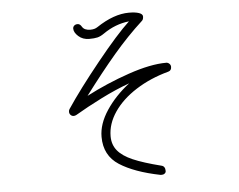

<svg xmlns="http://www.w3.org/2000/svg" viewBox="-53 -800 1106 889"><g transform="rotate(-5 500.0 -355.5)"><path d="M750 -469Q750 -452 735 -448Q650 -425 583.5 -382.5Q517 -340 480 -285.5Q443 -231 443 -173Q443 -134 465.5 -106.5Q488 -79 535.5 -58.5Q583 -38 666 -17Q683 -13 683 9Q683 16 677.5 20.5Q672 25 665 25H658Q538 1 469.5 -43Q401 -87 401 -174Q401 -234 442.5 -296.5Q484 -359 550 -410Q486 -387 416.5 -352Q347 -317 293 -285Q287 -282 281 -282Q273 -282 267 -288Q261 -294 261 -303Q261 -311 265 -316Q323 -403 419 -522Q515 -641 574 -696Q510 -689 454 -650Q437 -638 422.5 -634.5Q408 -631 384 -631Q354 -631 334 -649Q314 -667 314 -685Q314 -693 320 -698.5Q326 -704 336 -704Q347 -704 355 -690Q365 -673 393 -673Q413 -673 426 -682Q507 -736 577 -736Q607 -736 624 -730Q641 -724 641 -713Q641 -699 634 -693Q564 -629 497.5 -551Q431 -473 353 -369Q449 -419 552.5 -454.5Q656 -490 729 -490Q737 -490 743.5 -484Q750 -478 750 -469Z"/></g></svg>

Font: Tsukimi Rounded Light
Style: Regular
Weight: 300
Designer: Takashi Funayama
Foundry: Takashi Funayama
Version: Version 1.032; ttfautohint (v1.8.3)